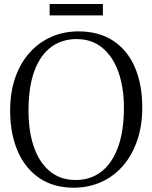

<svg xmlns="http://www.w3.org/2000/svg" viewBox="-20 -904 743 936"><path d="M344.5 11Q242 12 171.8 -36Q101.5 -84 65.5 -169Q29.5 -254 29.5 -364.5Q29.5 -456 55 -527.5Q80.5 -599 126 -649Q171.5 -699 231.8 -725Q292 -751 361.5 -751Q462.5 -751 532 -705.2Q601.5 -659.5 637.5 -576Q673.5 -492.5 673.5 -380Q673.5 -289 648.2 -217Q623 -145 578.2 -94.2Q533.5 -43.5 473.8 -16.8Q414 10 344.5 11ZM349.5 -26.5Q420 -26.5 472.5 -66Q525 -105.5 554.5 -184Q584 -262.5 584 -380Q584 -477 557.5 -552.2Q531 -627.5 479.5 -670.5Q428 -713.5 352.5 -713.5Q282.5 -713.5 230 -675.2Q177.5 -637 148.2 -559.5Q119 -482 119 -364.5Q119 -263 145.5 -187Q172 -111 223.2 -68.8Q274.5 -26.5 349.5 -26.5ZM481.5 -884.5V-829H222V-884.5Z"/></svg>

Font: Merriweather 72pt Light
Style: Regular
Weight: 300
Version: Version 2.100